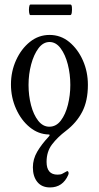

<svg xmlns="http://www.w3.org/2000/svg" viewBox="-20 -578 433 841"><path d="M199 243Q163 243 143.5 219Q124 195 124 155Q124 119 143 86.5Q162 54 193 21Q202 11 193 11Q148 10 110.5 -20.5Q73 -51 50.5 -101Q28 -151 28 -208Q28 -265 50.5 -314.5Q73 -364 111 -394.5Q149 -425 197 -425Q246 -425 283.5 -394Q321 -363 343 -313.5Q365 -264 365 -206Q365 -136 340 -88Q315 -40 269 -5Q232 23 208 54.5Q184 86 184 131Q184 187 232 187Q246 187 253 183Q260 179 273 172Q277 170 279.5 175.5Q282 181 279 188Q255 243 199 243ZM196 -23Q226 -23 246.5 -50Q267 -77 277.5 -119Q288 -161 288 -206Q288 -253 277 -296Q266 -339 245.5 -366.5Q225 -394 197 -394Q169 -394 148.5 -366.5Q128 -339 116.5 -296Q105 -253 105 -206Q105 -159 116 -117Q127 -75 147.5 -49Q168 -23 196 -23ZM113 -512Q109 -512 107.5 -523.5Q106 -535 107.5 -546.5Q109 -558 113 -558H289Q294 -558 295 -546.5Q296 -535 294.5 -523.5Q293 -512 288 -512Z"/></svg>

Font: Junicode Two Beta Condensed
Style: Regular
Weight: 400
Width: 3
Designer: Peter S. Baker
Foundry: Briery Creek Software
Version: Version 1.053; ttfautohint (v1.8.4)